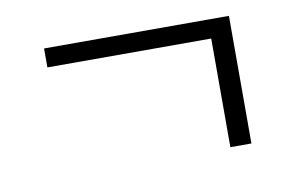

<svg xmlns="http://www.w3.org/2000/svg" viewBox="-45 -376 690 449"><g transform="rotate(-10 300.0 -151.5)"><path d="M470 0V-258H81V-303H520V0Z"/></g></svg>

Font: Red Hat Mono VF Light
Style: Regular
Weight: 300
Monospace: yes
Designer: Pentagram, MCKL
Foundry: Pentagram, MCKL
Version: Version 1.023